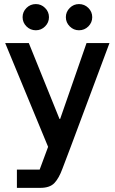

<svg xmlns="http://www.w3.org/2000/svg" viewBox="-20 -708 554 928"><path d="M61.7 200V111.7H171.7L212.5 1.7L5 -500H119.2L267.5 -133.3H270.8L398.3 -500H509.2L322.5 0L281.7 107.5Q265 153.3 242.9 176.7Q220.8 200 175 200ZM361.7 -561.7Q335.8 -561.7 317.1 -580.4Q298.3 -599.2 298.3 -625Q298.3 -650.8 317.1 -669.6Q335.8 -688.3 361.7 -688.3Q388.3 -688.3 407.1 -669.6Q425.8 -650.8 425.8 -625Q425.8 -599.2 407.1 -580.4Q388.3 -561.7 361.7 -561.7ZM153.3 -561.7Q126.7 -561.7 107.9 -580.4Q89.2 -599.2 89.2 -625Q89.2 -650.8 107.9 -669.6Q126.7 -688.3 153.3 -688.3Q179.2 -688.3 197.9 -669.6Q216.7 -650.8 216.7 -625Q216.7 -599.2 197.9 -580.4Q179.2 -561.7 153.3 -561.7Z"/></svg>

Font: Funnel Sans Light Medium
Style: Regular
Weight: 500
Version: Version 1.000